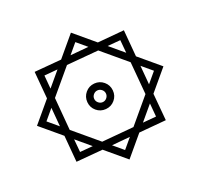

<svg xmlns="http://www.w3.org/2000/svg" viewBox="-149 -904 1290 1235"><g transform="rotate(20 495.5 -286.5)"><path d="M226.5 -107.7 319 -14.7H226.5ZM367 32.8 497 163.2 627.9 32.8H812.4V-151.7L945.3 -284.7L812.4 -417.1V-605H624.5L494 -736L363.6 -605H179.1V-420.5L46.2 -288.1L179.1 -155.2V32.8ZM675.4 -14.7 764.9 -104.8V-14.7ZM764.9 -464.5 672.4 -557.5H764.9ZM226.5 -467.5V-557.5H316.1ZM226.5 -400.8 383.3 -557.5H605.3L764.9 -397.8V-171.9L608.2 -14.7H385.7L226.5 -174.9ZM430.7 -605.1 494 -668.3 557.8 -605.1ZM179 -353.3V-221.9L113.3 -287.6ZM812.5 -350.9 878.2 -285.2 812.5 -219.4ZM560.7 32.8 497 96.1 433.2 32.8ZM454.1 -284.7Q454.1 -302.1 466.1 -314.1Q478.1 -326.1 495.6 -326.1Q513 -326.1 525 -314.1Q536.9 -302.1 536.9 -284.6Q536.9 -267.1 524.9 -255.4Q512.9 -243.7 495.4 -243.7Q477.9 -243.7 466 -255.5Q454.1 -267.2 454.1 -284.7ZM405.1 -284.7Q405.1 -247.5 431.7 -220.6Q458.3 -193.8 495.5 -193.8Q532.6 -193.8 559.5 -220.6Q586.4 -247.5 586.4 -284.6Q586.4 -321.8 559.5 -348.4Q532.7 -375.1 495.5 -375.1Q458.4 -375.1 431.7 -348.5Q405.1 -321.9 405.1 -284.7Z"/></g></svg>

Font: Vazirmatn NL
Style: Regular
Weight: 400
Designer: Saber Rastikerdar
Foundry: Saber Rastikerdar
Version: Version 33.003